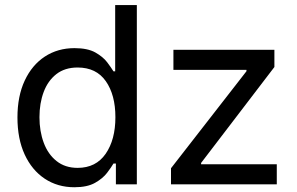

<svg xmlns="http://www.w3.org/2000/svg" viewBox="-20 -748 1205 779"><path d="M281.7 11.7Q213.9 11.7 161.6 -22.9Q109.4 -57.6 80.1 -121.1Q50.8 -184.6 50.8 -271.5Q50.8 -357.9 80.3 -421.1Q109.9 -484.4 162.1 -518.6Q214.4 -552.7 282.2 -552.7Q335.4 -552.7 366.7 -535.2Q397.9 -517.6 414.8 -495.4Q431.6 -473.1 440.4 -458.5H447.3V-727.5H535.2V0H450.2V-84.5H440.4Q431.6 -69.3 414.3 -46.6Q397 -23.9 365.5 -6.1Q334 11.7 281.7 11.7ZM294.9 -66.9Q369.1 -66.9 408.7 -124Q448.2 -181.2 448.2 -272.5Q448.2 -362.8 409.4 -418.5Q370.6 -474.1 294.9 -474.1Q243.2 -474.1 208.7 -447.3Q174.3 -420.4 157.2 -374.8Q140.1 -329.1 140.1 -272.5Q140.1 -215.3 157.5 -168.7Q174.8 -122.1 209.5 -94.5Q244.1 -66.9 294.9 -66.9ZM673.8 0V-65.4L980 -459V-464.4H683.6V-545.9H1093.3V-476.1L795.9 -86.9V-81.5H1103V0Z"/></svg>

Font: Inter
Style: Regular
Weight: 400
Designer: Rasmus Andersson
Foundry: rsms
Version: Version 4.001;git-9221beed3